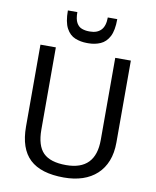

<svg xmlns="http://www.w3.org/2000/svg" viewBox="-98 -990 870 1072"><g transform="rotate(10 337.0 -453.5)"><path d="M338.1 7.9Q207.8 7.9 144.5 -51.5Q81.2 -111 81.2 -236.1V-700H168.5V-234.6Q168.5 -143 208.7 -102.8Q248.8 -62.6 338.1 -62.6Q505.2 -62.6 505.2 -234.6V-700H593.7V-236.1Q593.7 -176.1 575.8 -130.9Q558 -85.6 524.3 -54.5Q490.6 -23.4 443.6 -7.7Q396.5 7.9 338.1 7.9ZM334.1 -754.1Q299.4 -754.1 268 -766.5Q236.6 -778.9 217.7 -813.9Q198.8 -848.8 198.8 -914.8H252.5Q252.5 -874.7 264.1 -854.2Q275.6 -833.8 294.7 -827Q313.8 -820.2 334.1 -820.2H340.9Q381.1 -820.2 403.1 -843.4Q425.1 -866.5 425.1 -914.8H478.8Q478.8 -850.5 460.5 -815.8Q442.2 -781.1 411 -767.6Q379.9 -754.1 343.5 -754.1Z"/></g></svg>

Font: Pathway Extreme 8pt Thin 12pt
Style: Regular
Weight: 100
Version: Version 1.001;gftools[0.9.26]